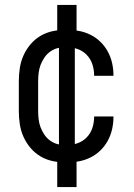

<svg xmlns="http://www.w3.org/2000/svg" viewBox="-20 -648 540 775"><path d="M247 8Q221 8 194 2.5Q167 -3 144 -16.5Q121 -30 103.5 -50.5Q86 -71 75 -95.5Q64 -120 60 -146.5Q56 -173 56 -200V-320Q56 -347 60 -373.5Q64 -400 75 -424.5Q86 -449 103.5 -469.5Q121 -490 144 -503.5Q167 -517 194 -522.5Q221 -528 247 -528Q272 -528 297 -523.5Q322 -519 344.5 -508Q367 -497 385 -479.5Q403 -462 415 -440Q427 -418 432.5 -393.5Q438 -369 438 -344V-342H360V-343Q360 -366 353 -388Q346 -410 330 -426.5Q314 -443 292 -450.5Q270 -458 247 -458Q230 -458 213.5 -454Q197 -450 183 -440Q169 -430 159.5 -416Q150 -402 144 -386.5Q138 -371 136 -354Q134 -337 134 -320V-200Q134 -183 136 -166Q138 -149 144 -133.5Q150 -118 159.5 -104Q169 -90 183 -80Q197 -70 213.5 -66Q230 -62 247 -62Q270 -62 292 -69.5Q314 -77 330 -93.5Q346 -110 353 -132Q360 -154 360 -177V-178H438V-176Q438 -151 432.5 -126.5Q427 -102 415 -80Q403 -58 385 -40.5Q367 -23 344.5 -12Q322 -1 297 3.5Q272 8 247 8ZM211 107V-35H218V-485H211V-628H289V-485H282V-35H289V107Z"/></svg>

Font: Iosevka Curly
Style: Regular
Weight: 400
Monospace: yes
Designer: Belleve Invis
Foundry: Belleve Invis
Version: Version 22.1.2; ttfautohint (v1.8.4)